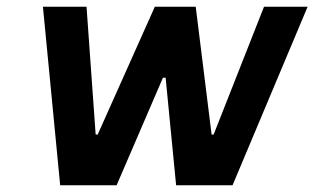

<svg xmlns="http://www.w3.org/2000/svg" viewBox="-20 -548 930 568"><path d="M107 -528H236L263 -150H269L438 -528H559L606 -150H612L761 -528H890L668 0H501L470 -318H462L325 0H158Z"/></svg>

Font: Be Vietnam
Style: Bold Italic
Weight: 700
Italic angle: -9.66701°
Designer: Gabriel Lam
Foundry: TypeRant
Version: Version 3.000